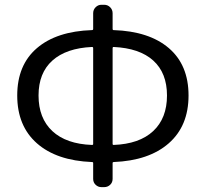

<svg xmlns="http://www.w3.org/2000/svg" viewBox="-20 -767 856 800"><path d="M453.1 -571.3Q449.2 -571.3 449.2 -566.4V-167Q449.2 -163.1 453.1 -163.1Q560.5 -167 618.2 -220.7Q675.8 -274.4 675.8 -369.1Q675.8 -462.9 618.7 -514.6Q561.5 -566.4 453.1 -571.3ZM363.3 -163.1Q368.2 -163.1 368.2 -167V-566.4Q368.2 -571.3 363.3 -571.3Q255.9 -566.4 198.2 -514.6Q140.6 -462.9 140.6 -369.1Q140.6 -274.4 198.2 -220.7Q255.9 -167 363.3 -163.1ZM414.1 -747.1Q428.7 -747.1 439 -736.8Q449.2 -726.6 449.2 -711.9V-646.5Q449.2 -641.6 453.1 -641.6Q601.6 -636.7 683.6 -566.4Q765.6 -496.1 765.6 -369.1Q765.6 -242.2 683.1 -169.9Q600.6 -97.7 453.1 -91.8Q449.2 -91.8 449.2 -87.9V-21.5Q449.2 -6.8 439 2.9Q428.7 12.7 414.1 12.7H402.3Q388.7 12.7 378.4 2.9Q368.2 -6.8 368.2 -21.5V-87.9Q368.2 -91.8 363.3 -91.8Q215.8 -97.7 133.8 -169.9Q51.8 -242.2 51.8 -369.1Q51.8 -496.1 133.8 -566.4Q215.8 -636.7 363.3 -641.6Q368.2 -641.6 368.2 -646.5V-711.9Q368.2 -726.6 378.4 -736.8Q388.7 -747.1 402.3 -747.1Z"/></svg>

Font: Gen Jyuu GothicL Regular
Style: Regular
Weight: 400
Designer: [Source Han Sans]
Ryoko NISHIZUKA  (kana & ideographs); Paul D. Hunt (Latin, Greek & Cyrillic); Wenlong ZHANG  (bopomofo
Version: Version 1.002.20150607